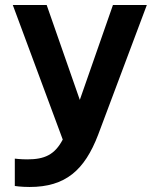

<svg xmlns="http://www.w3.org/2000/svg" viewBox="-20 -550 632 765"><path d="M98 195C241 195 317 128 371 -13L565 -530H430L298 -152L166 -530H31L230 6C198 67 157 85 89 85C62 85 39 82 39 82V191C39 191 63 195 98 195Z"/></svg>

Font: Be Vietnam Pro SemiBold
Style: Regular
Weight: 600
Designer: Lam Bao, Tony Le, Vietanh Nguyen
Foundry: Yellow Type Foundry
Version: Version 1.002